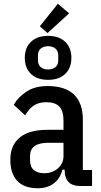

<svg xmlns="http://www.w3.org/2000/svg" viewBox="-20 -990 537 1022"><path d="M404 0Q366 0 345 -21Q324 -42 324 -87H312Q301 -40 266.5 -14Q232 12 182 12Q108 12 71.5 -27.5Q35 -67 35 -139Q35 -217 85 -258Q135 -299 232 -299H318V-349Q318 -399 296 -422.5Q274 -446 226 -446Q189 -446 162.5 -430Q136 -414 114 -376L53 -432Q79 -476 123.5 -504Q168 -532 233 -532Q327 -532 374 -486.5Q421 -441 421 -353V-85H470V0ZM216 -68Q238 -68 256.5 -75Q275 -82 288.5 -94Q302 -106 310 -122.5Q318 -139 318 -158V-230H237Q140 -230 140 -160V-136Q140 -101 160.5 -84.5Q181 -68 216 -68ZM233 -814 192 -850 288 -970 348 -919ZM236 -565Q178 -565 145 -596.5Q112 -628 112 -682Q112 -736 145 -767.5Q178 -799 236 -799Q294 -799 327 -767.5Q360 -736 360 -682Q360 -628 327 -596.5Q294 -565 236 -565ZM236 -620Q260 -620 275 -632.5Q290 -645 290 -668V-696Q290 -719 275 -731.5Q260 -744 236 -744Q212 -744 197 -731.5Q182 -719 182 -696V-668Q182 -645 197 -632.5Q212 -620 236 -620Z"/></svg>

Font: IBM Plex Sans Cond Medm
Style: Regular
Weight: 500
Width: 3
Designer: Mike Abbink, Paul van der Laan, Pieter van Rosmalen
Foundry: Bold Monday
Version: Version 1.3